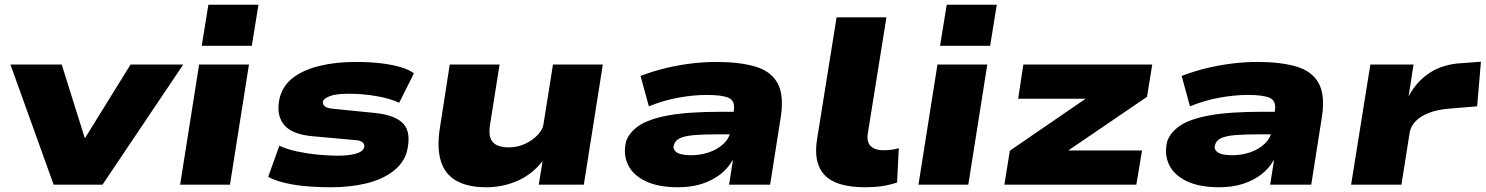

<svg xmlns="http://www.w3.org/2000/svg" viewBox="-20 -778 6260 809"><path d="M206 0 24 -506H240L343 -178H327L530 -506H752L412 0Z M830 -585 858 -758H1069L1041 -585ZM739 0 819 -506H1029L949 0Z M1374 11Q1280 11 1213.5 -0.5Q1147 -12 1110 -33L1157 -164Q1189 -149 1231 -140Q1273 -131 1318 -126.5Q1363 -122 1401 -122Q1450 -122 1479.5 -130.5Q1509 -139 1514 -156Q1518 -169 1508 -178Q1498 -187 1474 -188L1297 -204Q1207 -212 1174.5 -255Q1142 -298 1159 -368Q1174 -421 1218 -453Q1262 -485 1329 -501Q1396 -517 1477 -517Q1539 -517 1588 -511Q1637 -505 1671.5 -494Q1706 -483 1724 -469L1662 -345Q1624 -363 1566.5 -373Q1509 -383 1451 -383Q1396 -383 1371 -373.5Q1346 -364 1341 -352Q1338 -340 1348 -330.5Q1358 -321 1390 -319L1560 -302Q1647 -293 1680.5 -255.5Q1714 -218 1694 -137Q1679 -88 1634 -54.5Q1589 -21 1522 -5Q1455 11 1374 11Z M2029 11Q1952 11 1903.5 -16Q1855 -43 1837.5 -99.5Q1820 -156 1834 -242L1875 -506H2085L2045 -254Q2039 -218 2046.5 -196.5Q2054 -175 2074.5 -166Q2095 -157 2124 -157Q2160 -157 2192.5 -172Q2225 -187 2246.5 -210.5Q2268 -234 2270 -255L2310 -506H2520L2440 0H2250L2267 -104H2270Q2225 -45 2162.5 -17Q2100 11 2029 11Z M2836 11Q2754 11 2700.5 -14.5Q2647 -40 2626 -84Q2605 -128 2618 -182Q2631 -220 2671.5 -248Q2712 -276 2795 -291.5Q2878 -307 3017 -307H3102L3088 -212H3003Q2941 -212 2902.5 -208.5Q2864 -205 2844.5 -195.5Q2825 -186 2820 -168Q2813 -150 2830 -137Q2847 -124 2893 -124Q2931 -124 2967 -136Q3003 -148 3028.5 -172Q3054 -196 3059 -229L3072 -313Q3078 -353 3050.5 -365.5Q3023 -378 2958 -378Q2904 -378 2841 -367Q2778 -356 2714 -330L2679 -458Q2731 -478 2785 -491Q2839 -504 2893 -510.5Q2947 -517 2998 -517Q3095 -517 3161 -498Q3227 -479 3255.5 -429Q3284 -379 3270 -286L3225 0H3052L3068 -102H3066Q3047 -68 3014.5 -43Q2982 -18 2938 -3.5Q2894 11 2836 11Z M3625 11Q3503 11 3454.5 -40.5Q3406 -92 3423 -193L3505 -705H3715L3636 -212Q3633 -192 3639 -177Q3645 -162 3661 -153.5Q3677 -145 3704 -145Q3722 -145 3739.5 -147.5Q3757 -150 3767 -154L3760 -9Q3726 2 3695 6.5Q3664 11 3625 11Z M3941 -585 3969 -758H4180L4152 -585ZM3850 0 3930 -506H4140L4060 0Z M4212 0 4235 -143 4620 -407 4594 -362H4270L4292 -506H4835L4813 -370L4424 -105L4449 -144H4792L4768 0Z M5116 11Q5034 11 4980.5 -14.5Q4927 -40 4906 -84Q4885 -128 4898 -182Q4911 -220 4951.5 -248Q4992 -276 5075 -291.5Q5158 -307 5297 -307H5382L5368 -212H5283Q5221 -212 5182.5 -208.5Q5144 -205 5124.5 -195.5Q5105 -186 5100 -168Q5093 -150 5110 -137Q5127 -124 5173 -124Q5211 -124 5247 -136Q5283 -148 5308.5 -172Q5334 -196 5339 -229L5352 -313Q5358 -353 5330.5 -365.5Q5303 -378 5238 -378Q5184 -378 5121 -367Q5058 -356 4994 -330L4959 -458Q5011 -478 5065 -491Q5119 -504 5173 -510.5Q5227 -517 5278 -517Q5375 -517 5441 -498Q5507 -479 5535.5 -429Q5564 -379 5550 -286L5505 0H5332L5348 -102H5346Q5327 -68 5294.5 -43Q5262 -18 5218 -3.5Q5174 11 5116 11Z M5673 0 5754 -506H5936L5915 -371Q5946 -432 6002.5 -470Q6059 -508 6141 -512L6220 -518L6204 -330L6084 -320Q6035 -316 6000 -302Q5965 -288 5945 -267.5Q5925 -247 5920 -221L5885 0Z"/></svg>

Font: Nunito Sans 7pt Expanded Black
Style: Italic
Weight: 900
Width: 7
Italic angle: -9°
Designer: Vernon Adams
Foundry: Vernon Adams
Version: Version 3.101;gftools[0.9.27]